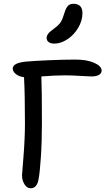

<svg xmlns="http://www.w3.org/2000/svg" viewBox="-20 -987 562 1022"><path d="M269 -754.9Q249.5 -754.9 238.8 -763.2Q228 -771.5 228 -785.2Q228 -794.9 233.9 -803.7Q239.7 -812.5 245.8 -817.6Q252 -822.8 269 -835.9Q293.9 -854 304 -870.6Q314 -887.2 323.2 -918.9Q331.5 -946.3 342.3 -956.5Q353 -966.8 370.1 -966.8Q418.9 -966.8 418.9 -917Q418.9 -877 396.2 -838.9Q373.5 -800.8 338.6 -777.8Q303.7 -754.9 269 -754.9ZM143.1 15.1Q123.5 15.1 110.4 -5.9Q97.2 -26.9 97.2 -54.2Q97.2 -55.2 105 -153.6Q112.8 -252 112.8 -330.1Q112.8 -484.4 107.9 -576.2Q81.5 -579.1 64.7 -592.5Q47.9 -606 47.9 -622.1Q47.9 -652.3 119.1 -659.2Q154.8 -662.6 237.3 -666.3Q319.8 -669.9 381.8 -669.9Q441.9 -669.9 481.4 -652.6Q521 -635.3 521 -610.8Q521 -596.7 506.6 -588.4Q492.2 -580.1 466.8 -580.1Q451.2 -580.1 406.5 -583Q361.8 -585.9 325.2 -585.9Q272.5 -585.9 200.2 -580.1Q203.1 -508.3 203.1 -332Q203.1 -232.4 197.5 -149.2Q191.9 -65.9 185.1 -32.2Q176.8 15.1 143.1 15.1Z"/></svg>

Font: Shantell Sans Irregular Bouncy
Style: Regular
Weight: 400
Designer: Stephen Nixon, Anya Danilova, Shantell Martin
Foundry: Arrow Type
Version: Version 1.006;[9816181b4]